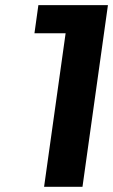

<svg xmlns="http://www.w3.org/2000/svg" viewBox="-20 -720 436 740"><path d="M112.8 -591.8 127.9 -700.2H396L297.9 0H149.9L232.9 -591.8Z"/></svg>

Font: Fivo Sans Modern
Style: Italic
Weight: 700
Designer: Alexander Slobzheninov
Foundry: Alexander Slobzheninov
Version: 1.0